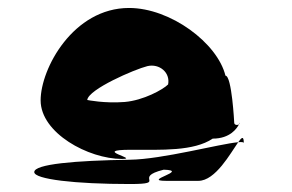

<svg xmlns="http://www.w3.org/2000/svg" viewBox="-20 -706 734 482"><path d="M66 -274C66 -256 168 -244 306 -244C404 -244 310 -260 391 -280C458 -278 334 -252 397 -252H478C521 -252 559 -322 578 -349C532 -345 387 -306 306 -305C168 -303 66 -294 66 -274ZM82 -454C82 -372 202 -307 286 -307C332 -307 208 -330 308 -330C386 -330 466 -326 514 -358C558 -358 575 -384 580 -394C576 -391 568 -392 568 -398C568 -398 562 -516 546 -516C526 -598 408 -686 304 -686C164 -686 82 -534 82 -454ZM199 -455C202 -482 318 -532 350 -540C380 -547 408 -524 402 -494C389 -481 340 -454 293 -450C242 -446 199 -455 199 -455ZM578 -349C587 -350 592 -349 592 -347C592 -365 587 -362 578 -349ZM580 -394C581 -395 582 -396 582 -398C582 -398 581 -397 580 -394Z"/></svg>

Font: Ampere
Style: SC
Weight: 400
Version: Version 1